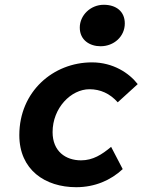

<svg xmlns="http://www.w3.org/2000/svg" viewBox="-20 -768 640 800"><path d="M297.5 12C375.5 12 441.8 -17.1 491.3 -63.4L443 -156.1C404.5 -124 367.4 -99.9 317.6 -99.9C253.6 -99.9 199.1 -137.5 199.1 -217.5C199.1 -318.4 276 -396.2 352.9 -396.2C397.8 -396.2 437.8 -378.5 470.6 -341.7L553.8 -417.5C518.1 -463.5 451.5 -508.1 362.9 -508.1C202.2 -508.1 60.5 -386.9 60.5 -204.9C60.5 -60 168.3 12 297.5 12ZM399 -575.3C455 -575.3 500 -616.1 500 -670.3C500 -720.9 463.3 -748.1 412.4 -748.1C356.7 -748.1 312.4 -703.8 312.4 -653.1C312.4 -600.8 354 -575.3 399 -575.3Z"/></svg>

Font: Source Code Variable
Style: Italic
Weight: 400
Italic angle: -11°
Monospace: yes
Designer: Paul D. Hunt, Teo Tuominen
Foundry: Adobe Systems Incorporated
Version: Version 1.005;PS 1.0;hotconv 16.6.54;makeotf.lib2.5.65590